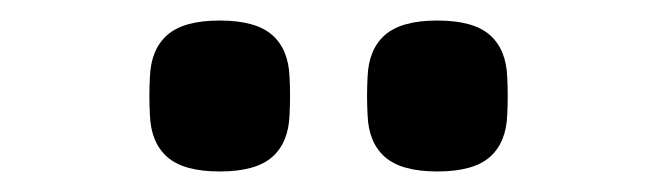

<svg xmlns="http://www.w3.org/2000/svg" viewBox="-20 -740 640 187"><path d="M126 -628Q125 -647 126 -665Q127 -692 143 -706Q159 -720 194 -720Q229 -720 245 -706Q261 -692 262 -665Q263 -647 262 -628Q261 -601 245 -587Q229 -573 194 -573Q159 -573 143 -587Q127 -601 126 -628ZM338 -628Q337 -647 338 -665Q339 -692 355 -706Q371 -720 406 -720Q441 -720 457 -706Q473 -692 474 -665Q475 -647 474 -628Q473 -601 457 -587Q441 -573 406 -573Q371 -573 355 -587Q339 -601 338 -628Z"/></svg>

Font: Kreadon
Style: Regular
Weight: 400
Designer: kohakuno
Foundry: StudioGnu
Version: Version 1.000;Glyphs 3.1.2 (3151)